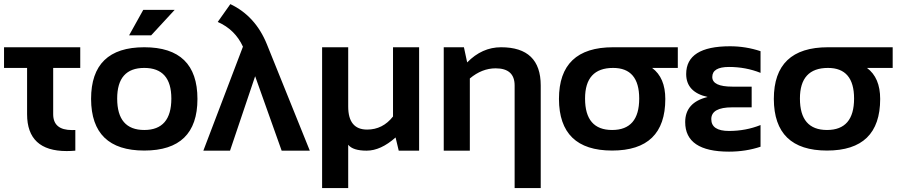

<svg xmlns="http://www.w3.org/2000/svg" viewBox="-20 -747 4446 952"><path d="M0 -512.7H377.9V-410.2H243.7V-180.7Q243.7 -102.1 336.9 -102.1Q344.7 -102.1 353.5 -102.5V0Q331.1 2 310.5 2Q114.3 2 114.3 -180.7V-410.2H0Z M695.3 -102.5Q829.6 -102.5 829.6 -258.3Q829.6 -410.2 695.3 -410.2Q561 -410.2 561 -258.3Q561 -102.5 695.3 -102.5ZM431.6 -256.3Q431.6 -512.7 695.3 -512.7Q959 -512.7 959 -256.3Q959 -0.5 695.3 -0.5Q432.6 -0.5 431.6 -256.3ZM690.4 -698.2H846.2L729.5 -571.8H620.1Z M1184.6 -515.6Q1145.5 -600.6 1059.6 -638.2L1122.1 -726.6Q1246.6 -667.5 1303.2 -527.8L1516.1 0H1376.5L1245.1 -369.1L1120.6 0H988.3Z M2058.1 -512.7V0H1957L1941.4 -65.4Q1867.7 0 1797.9 0Q1729.5 0 1706.5 -29.3V185.5H1577.1V-512.7H1706.5V-218.8Q1706.5 -104.5 1800.3 -104.5Q1877.9 -104.5 1928.7 -169.4V-512.7Z M2180.2 0V-512.7H2280.3L2296.4 -437.5Q2370.1 -512.7 2464.4 -512.7Q2661.1 -512.7 2661.1 -323.2V185.5H2531.7V-323.2Q2531.7 -408.2 2437.5 -408.2Q2369.6 -408.2 2309.6 -357.9V0Z M3015.1 -102.5Q3149.4 -102.5 3149.4 -258.3Q3149.4 -410.2 3020 -410.2Q2880.9 -410.2 2880.9 -258.3Q2880.9 -102.5 3015.1 -102.5ZM2751.5 -256.3Q2751.5 -512.7 3020 -512.7H3340.8V-410.2H3213.4Q3278.8 -361.8 3278.8 -256.3Q3278.8 -0.5 3015.1 -0.5Q2752.4 -0.5 2751.5 -256.3Z M3751 -385.7Q3677.7 -415 3594.7 -415Q3511.7 -415 3511.7 -365.2Q3511.7 -317.4 3611.8 -317.4H3707V-214.8H3610.4Q3506.8 -214.8 3506.8 -156.2Q3506.8 -97.7 3594.7 -97.7Q3677.7 -97.7 3751 -127V-19.5Q3677.7 4.9 3594.7 4.9Q3377.4 4.9 3377.4 -141.6Q3377.4 -239.3 3488.8 -266.1Q3382.3 -290 3382.3 -379.9Q3382.3 -517.6 3599.6 -517.6Q3677.7 -517.6 3751 -493.2Z M4080.6 -102.5Q4214.8 -102.5 4214.8 -258.3Q4214.8 -410.2 4085.4 -410.2Q3946.3 -410.2 3946.3 -258.3Q3946.3 -102.5 4080.6 -102.5ZM3816.9 -256.3Q3816.9 -512.7 4085.4 -512.7H4406.2V-410.2H4278.8Q4344.2 -361.8 4344.2 -256.3Q4344.2 -0.5 4080.6 -0.5Q3817.9 -0.5 3816.9 -256.3Z"/></svg>

Font: Voltera
Style: Bold
Weight: 700
Designer: Bernd Montag
Version: Version 1.301